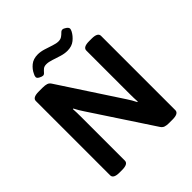

<svg xmlns="http://www.w3.org/2000/svg" viewBox="-231 -1024 1181 1181"><g transform="rotate(-45 359.5 -433.5)"><path d="M218 -752Q209 -752 194 -760Q179 -768 179 -778Q179 -783 181 -789Q183 -795 186 -800Q198 -827 223 -847.5Q248 -868 287 -868Q311 -868 338.5 -859.5Q366 -851 391 -842.5Q416 -834 434 -834Q452 -834 464 -842.5Q476 -851 484.5 -860Q493 -869 502 -869Q512 -869 526 -859Q540 -849 540 -839Q540 -832 534 -820Q521 -795 496 -774.5Q471 -754 432 -754Q407 -754 379.5 -762.5Q352 -771 326.5 -779.5Q301 -788 282 -788Q263 -788 252.5 -779Q242 -770 234.5 -761Q227 -752 218 -752ZM129 2Q76 2 76 -27V-673Q76 -702 129 -702H165Q185 -702 199 -697.5Q213 -693 222 -678L478 -287Q497 -259 513 -227L517 -228Q516 -246 515.5 -260.5Q515 -275 515 -296V-673Q515 -702 568 -702H590Q643 -702 643 -673V-27Q643 2 590 2H558Q539 2 525.5 -2.5Q512 -7 503 -21L241 -419Q222 -447 206 -478L202 -477Q203 -460 203.5 -445.5Q204 -431 204 -409V-27Q204 2 151 2Z"/></g></svg>

Font: Asap SemiBold
Style: Regular
Weight: 600
Designer: Pablo Cosgaya
Foundry: Omnibus-Type
Version: Version 3.001; ttfautohint (v1.8.3)